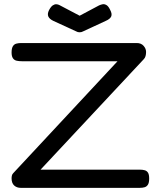

<svg xmlns="http://www.w3.org/2000/svg" viewBox="-20 -897 777 928"><path d="M81 11Q61 11 48.5 -0.5Q36 -12 36 -35Q36 -42 37.5 -48.5Q39 -55 44 -60L548 -601H86Q72 -601 60.5 -603.5Q49 -606 42.5 -615.5Q36 -625 36 -643Q36 -663 42 -673Q48 -683 58.5 -686Q69 -689 83 -689H641Q662 -689 674 -675.5Q686 -662 686 -646Q686 -635 683.5 -626Q681 -617 675 -611L176 -77H656Q670 -77 680 -74Q690 -71 695.5 -62Q701 -53 701 -34Q701 -14 695 -4.5Q689 5 679 8Q669 11 654 11ZM365 -821 459 -871Q468 -875 476.5 -876.5Q485 -878 494.5 -872.5Q504 -867 512 -850Q523 -830 517.5 -817.5Q512 -805 491 -796L381 -745Q377 -743 373.5 -742Q370 -741 365 -741Q360 -741 356 -742Q352 -743 349 -745L238 -796Q219 -805 213.5 -817.5Q208 -830 217 -848Q226 -865 235 -871Q244 -877 252.5 -876.5Q261 -876 268 -872Z"/></svg>

Font: Fredoka SemiExpanded
Style: Regular
Weight: 400
Width: 6
Designer: Ben Nathan
Foundry: Milena B. Brandão, Ben Nathan
Version: Version 2.001